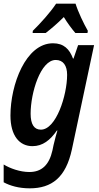

<svg xmlns="http://www.w3.org/2000/svg" viewBox="-24 -787 539 1047"><path d="M154 -607H225C255 -630 289 -659 324 -694C344 -661 368 -629 387 -607H453L455 -619C433 -657 401 -724 388 -767H282C251 -720 196 -659 155 -619ZM199 -80C162 -80 143 -109 143 -167C143 -281 197 -460 280 -460C321 -460 342 -429 342 -379C342 -267 282 -80 199 -80ZM138 240C258 240 335 181 368 28L489 -541H402L377 -468H374C355 -519 324 -551 265 -551C116 -551 33 -325 33 -157C33 -47 82 10 153 10C209 10 250 -23 286 -75H289C285 -62 274 -23 268 4L262 33C244 113 203 151 136 151C85 151 30 131 -4 110V207C31 226 79 240 138 240Z"/></svg>

Font: Noto Sans Display SemiCondensed Medium
Style: Italic
Weight: 500
Width: 4
Italic angle: -12°
Designer: Monotype Design Team
Foundry: Monotype Imaging Inc.
Version: Version 1.900